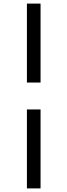

<svg xmlns="http://www.w3.org/2000/svg" viewBox="-20 -830 376 1070"><path d="M130 -370V-810H206V-370ZM130 220V-220H206V220Z"/></svg>

Font: M PLUS 1 Thin
Style: Regular
Weight: 400
Version: Version 1.001